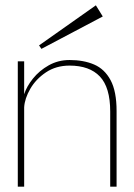

<svg xmlns="http://www.w3.org/2000/svg" viewBox="-20 -703 506 723"><path d="M47 0V-472H71V-348Q80 -377 104 -407Q128 -437 163.5 -457Q199 -477 242 -477Q295 -477 334.5 -460Q374 -443 396.5 -401Q419 -359 419 -285V0H395V-283Q395 -374 356 -415Q317 -456 242 -456Q191 -456 153 -430.5Q115 -405 94 -368.5Q73 -332 71 -299V0ZM136 -519 127 -532 341 -683 367 -641Z"/></svg>

Font: Lil Grotesk Thin
Style: Regular
Weight: 100
Designer: Bastien Sozeau
Foundry: NBR — Bastien Sozeau
Version: Version 3.003; ttfautohint (v1.8.4.7-5d5b);gftools[0.9.33]